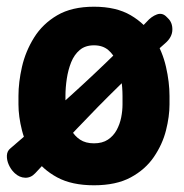

<svg xmlns="http://www.w3.org/2000/svg" viewBox="-21 -536 547 572"><path d="M20 -23Q11 -32 5 -45.5Q-1 -59 -0.5 -72.5Q0 -86 10 -94Q84 -157 156 -221Q228 -285 294 -348.5Q360 -412 416 -471Q430 -487 446.5 -493Q463 -499 476 -485L479 -482Q493 -469 492.5 -447Q492 -425 471 -407Q399 -344 334.5 -281Q270 -218 208.5 -153Q147 -88 84 -20Q71 -6 54 -6.5Q37 -7 23 -20ZM484 -225Q484 -189 473.5 -147.5Q463 -106 437.5 -68.5Q412 -31 368.5 -7.5Q325 16 259 16Q193 16 149.5 -7.5Q106 -31 80.5 -68.5Q55 -106 44.5 -147.5Q34 -189 34 -225V-250Q34 -291 44.5 -337Q55 -383 80.5 -424Q106 -465 149.5 -490.5Q193 -516 259 -516Q325 -516 368.5 -490.5Q412 -465 437.5 -424Q463 -383 473.5 -337Q484 -291 484 -250ZM344 -250Q344 -275 340 -301.5Q336 -328 327 -350.5Q318 -373 301.5 -387Q285 -401 259 -401Q233 -401 216.5 -387Q200 -373 191 -350.5Q182 -328 178 -301.5Q174 -275 174 -250V-225Q174 -206 178 -186Q182 -166 191.5 -148.5Q201 -131 217.5 -120Q234 -109 259 -109Q284 -109 300.5 -120Q317 -131 326.5 -148.5Q336 -166 340 -186Q344 -206 344 -225Z"/></svg>

Font: Winky Sans SemiBold
Style: Regular
Weight: 600
Designer: Simon Atzbach
Foundry: typofactur
Version: Version 1.205